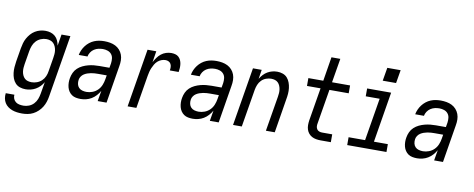

<svg xmlns="http://www.w3.org/2000/svg" viewBox="-83 -1099 4159 1686"><g transform="rotate(10 1996.5 -256.0)"><path d="M166 223Q142 223 119.5 220Q97 217 76.5 209.5Q56 202 38.5 189Q21 176 10 158Q-1 140 -5 118Q-9 96 -6 72H71Q69 91 76 108Q83 125 97 135.5Q111 146 129 149.5Q147 153 166 153Q190 153 214.5 143.5Q239 134 257 114.5Q275 95 284 71Q293 47 297 23L315 -83Q303 -62 286 -44.5Q269 -27 248 -15Q227 -3 204 2.5Q181 8 159 8Q132 8 108 0Q84 -8 67.5 -26Q51 -44 42.5 -67Q34 -90 31 -115.5Q28 -141 30 -167Q32 -193 36 -219L56 -339Q60 -362 66.5 -385.5Q73 -409 85 -430.5Q97 -452 113.5 -471Q130 -490 151.5 -503Q173 -516 196.5 -522Q220 -528 243 -528Q268 -528 290.5 -521Q313 -514 330 -499Q347 -484 356.5 -462.5Q366 -441 370 -418L387 -520H466L374 34Q370 59 362 83.5Q354 108 340.5 130Q327 152 307 171Q287 190 263.5 202Q240 214 215 218.5Q190 223 166 223ZM200 -62Q223 -62 247 -70.5Q271 -79 289.5 -96.5Q308 -114 318 -137Q328 -160 331 -183L351 -303Q354 -321 355.5 -339Q357 -357 354.5 -374.5Q352 -392 345 -408Q338 -424 326.5 -435.5Q315 -447 298 -452.5Q281 -458 263 -458Q239 -458 214.5 -448Q190 -438 172.5 -419Q155 -400 146 -376Q137 -352 133 -328L113 -208Q110 -191 109 -173.5Q108 -156 110.5 -139.5Q113 -123 120 -108Q127 -93 138.5 -82Q150 -71 166.5 -66.5Q183 -62 200 -62Z M649 8Q628 8 607.5 4Q587 0 571 -11Q555 -22 544 -38.5Q533 -55 528 -74.5Q523 -94 522.5 -115Q522 -136 526 -157Q530 -181 541 -205Q552 -229 571.5 -247Q591 -265 615 -276.5Q639 -288 664 -294.5Q689 -301 713.5 -303.5Q738 -306 763 -306H852L859 -347Q862 -369 859.5 -390.5Q857 -412 844 -428Q831 -444 810.5 -451Q790 -458 768 -458Q748 -458 728 -453.5Q708 -449 690 -437.5Q672 -426 660 -407.5Q648 -389 645 -370H567Q571 -392 580.5 -413.5Q590 -435 604.5 -454Q619 -473 638 -488Q657 -503 679 -512Q701 -521 723.5 -524.5Q746 -528 768 -528Q794 -528 819.5 -523.5Q845 -519 867 -508Q889 -497 905.5 -478.5Q922 -460 930.5 -437Q939 -414 939.5 -388Q940 -362 935 -335L880 0H801L817 -94Q804 -71 786 -51Q768 -31 745.5 -17.5Q723 -4 698 2Q673 8 649 8ZM690 -62Q716 -62 742.5 -72Q769 -82 789 -102Q809 -122 819.5 -148Q830 -174 834 -200L840 -236H763Q747 -236 731.5 -235Q716 -234 700 -231Q684 -228 668.5 -222.5Q653 -217 639 -208Q625 -199 615.5 -184.5Q606 -170 604 -155Q601 -135 605 -116.5Q609 -98 621.5 -85Q634 -72 652.5 -67Q671 -62 690 -62Z M1068 0 1154 -520H1232L1216 -420Q1227 -441 1241.5 -461.5Q1256 -482 1275.5 -497.5Q1295 -513 1318.5 -520.5Q1342 -528 1365 -528Q1383 -528 1400.5 -523.5Q1418 -519 1430.5 -507.5Q1443 -496 1450 -480.5Q1457 -465 1459.5 -447.5Q1462 -430 1461 -411.5Q1460 -393 1457 -375H1378Q1381 -390 1380.5 -405Q1380 -420 1373.5 -432.5Q1367 -445 1354 -451.5Q1341 -458 1326 -458Q1308 -458 1289.5 -451Q1271 -444 1256.5 -431Q1242 -418 1232 -401Q1222 -384 1214.5 -366.5Q1207 -349 1202.5 -331Q1198 -313 1195 -295L1146 0Z M1649 8Q1628 8 1607.5 4Q1587 0 1571 -11Q1555 -22 1544 -38.5Q1533 -55 1528 -74.5Q1523 -94 1522.5 -115Q1522 -136 1526 -157Q1530 -181 1541 -205Q1552 -229 1571.5 -247Q1591 -265 1615 -276.5Q1639 -288 1664 -294.5Q1689 -301 1713.5 -303.5Q1738 -306 1763 -306H1852L1859 -347Q1862 -369 1859.5 -390.5Q1857 -412 1844 -428Q1831 -444 1810.5 -451Q1790 -458 1768 -458Q1748 -458 1728 -453.5Q1708 -449 1690 -437.5Q1672 -426 1660 -407.5Q1648 -389 1645 -370H1567Q1571 -392 1580.5 -413.5Q1590 -435 1604.5 -454Q1619 -473 1638 -488Q1657 -503 1679 -512Q1701 -521 1723.5 -524.5Q1746 -528 1768 -528Q1794 -528 1819.5 -523.5Q1845 -519 1867 -508Q1889 -497 1905.5 -478.5Q1922 -460 1930.5 -437Q1939 -414 1939.5 -388Q1940 -362 1935 -335L1880 0H1801L1817 -94Q1804 -71 1786 -51Q1768 -31 1745.5 -17.5Q1723 -4 1698 2Q1673 8 1649 8ZM1690 -62Q1716 -62 1742.5 -72Q1769 -82 1789 -102Q1809 -122 1819.5 -148Q1830 -174 1834 -200L1840 -236H1763Q1747 -236 1731.5 -235Q1716 -234 1700 -231Q1684 -228 1668.5 -222.5Q1653 -217 1639 -208Q1625 -199 1615.5 -184.5Q1606 -170 1604 -155Q1601 -135 1605 -116.5Q1609 -98 1621.5 -85Q1634 -72 1652.5 -67Q1671 -62 1690 -62Z M2008 0 2094 -520H2172L2159 -438Q2171 -458 2187 -475.5Q2203 -493 2223.5 -505Q2244 -517 2266 -522.5Q2288 -528 2310 -528Q2336 -528 2360 -519.5Q2384 -511 2399.5 -493Q2415 -475 2423.5 -452Q2432 -429 2435 -404Q2438 -379 2436 -353Q2434 -327 2429 -301L2380 0H2301L2353 -312Q2356 -329 2357 -346Q2358 -363 2355.5 -379.5Q2353 -396 2346.5 -411Q2340 -426 2329 -437Q2318 -448 2302 -453Q2286 -458 2268 -458Q2246 -458 2222.5 -449.5Q2199 -441 2181.5 -423Q2164 -405 2155 -382.5Q2146 -360 2142 -337L2086 0Z M2789 0Q2768 0 2748 -3.5Q2728 -7 2711 -16Q2694 -25 2681.5 -40Q2669 -55 2663 -74Q2657 -93 2657 -113.5Q2657 -134 2660 -155L2709 -450H2588V-520H2721L2756 -735H2835L2799 -520H2960V-450H2788L2737 -143Q2734 -129 2735 -115.5Q2736 -102 2743 -91Q2750 -80 2762.5 -75Q2775 -70 2789 -70H2880V0Z M3026 0V-70H3173L3236 -450H3112V-520H3326L3252 -70H3376V0ZM3235 -611 3255 -729H3374L3354 -611Z M3649 8Q3628 8 3607.5 4Q3587 0 3571 -11Q3555 -22 3544 -38.5Q3533 -55 3528 -74.5Q3523 -94 3522.5 -115Q3522 -136 3526 -157Q3530 -181 3541 -205Q3552 -229 3571.5 -247Q3591 -265 3615 -276.5Q3639 -288 3664 -294.5Q3689 -301 3713.5 -303.5Q3738 -306 3763 -306H3852L3859 -347Q3862 -369 3859.5 -390.5Q3857 -412 3844 -428Q3831 -444 3810.5 -451Q3790 -458 3768 -458Q3748 -458 3728 -453.5Q3708 -449 3690 -437.5Q3672 -426 3660 -407.5Q3648 -389 3645 -370H3567Q3571 -392 3580.5 -413.5Q3590 -435 3604.5 -454Q3619 -473 3638 -488Q3657 -503 3679 -512Q3701 -521 3723.5 -524.5Q3746 -528 3768 -528Q3794 -528 3819.5 -523.5Q3845 -519 3867 -508Q3889 -497 3905.5 -478.5Q3922 -460 3930.5 -437Q3939 -414 3939.5 -388Q3940 -362 3935 -335L3880 0H3801L3817 -94Q3804 -71 3786 -51Q3768 -31 3745.5 -17.5Q3723 -4 3698 2Q3673 8 3649 8ZM3690 -62Q3716 -62 3742.5 -72Q3769 -82 3789 -102Q3809 -122 3819.5 -148Q3830 -174 3834 -200L3840 -236H3763Q3747 -236 3731.5 -235Q3716 -234 3700 -231Q3684 -228 3668.5 -222.5Q3653 -217 3639 -208Q3625 -199 3615.5 -184.5Q3606 -170 3604 -155Q3601 -135 3605 -116.5Q3609 -98 3621.5 -85Q3634 -72 3652.5 -67Q3671 -62 3690 -62Z"/></g></svg>

Font: Iosevka SS04
Style: Italic
Weight: 400
Italic angle: -9°
Monospace: yes
Designer: Belleve Invis
Foundry: Belleve Invis
Version: Version 19.0.0; ttfautohint (v1.8.4)